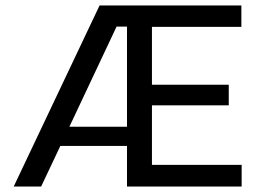

<svg xmlns="http://www.w3.org/2000/svg" viewBox="-20 -680 940 700"><path d="M30 0 343 -660H860V-582H534V-371H814V-296H534V-79H861V0H443V-148H200L130 0ZM405 -583 233 -218H443V-583Z"/></svg>

Font: Bricolage Grotesque 12pt
Style: Regular
Weight: 400
Designer: Mathieu Triay
Foundry: Atelier Triay
Version: Version 1.001; ttfautohint (v1.8.4.7-5d5b);gftools[0.9.33.de